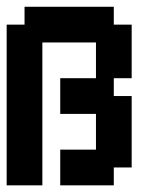

<svg xmlns="http://www.w3.org/2000/svg" viewBox="-20 -556 469 576"><path d="M53.6 -482.1V-535.7H321.4V-482.1H375V-321.4H321.4V-267.9H375V-53.6H321.4V0H160.7V-107.1H267.9V-214.3H160.7V-321.4H267.9V-428.6H107.1V0H0V-482.1Z"/></svg>

Font: Jersey 10
Style: Regular
Weight: 400
Designer: Sarah Cadigan-Fried
Version: Version 1.000